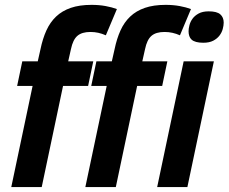

<svg xmlns="http://www.w3.org/2000/svg" viewBox="-20 -762 931 782"><path d="M411.1 -618.2Q395.5 -625 380.4 -628.4Q365.2 -631.8 348.1 -631.8Q313.5 -631.8 295.2 -616Q276.9 -600.1 269 -562L257.8 -512.2H359.9L338.9 -412.1H236.8L149.9 0H25.9L112.8 -412.1H49.8L70.8 -512.2H133.8L145 -562Q153.8 -604.5 168.9 -637.9Q184.1 -671.4 208.5 -694.6Q232.9 -717.8 268.3 -730Q303.7 -742.2 353 -742.2Q383.8 -742.2 410.2 -737.3Q436.5 -732.4 456.1 -725.1ZM712.9 -618.2Q697.3 -625 682.1 -628.4Q667 -631.8 649.9 -631.8Q615.2 -631.8 596.9 -616Q578.6 -600.1 570.8 -562L559.6 -512.2H661.6L640.6 -412.1H538.6L451.7 0H327.6L414.6 -412.1H351.6L372.6 -512.2H435.5L446.8 -562Q455.6 -604.5 470.7 -637.9Q485.8 -671.4 510.3 -694.6Q534.7 -717.8 570.1 -730Q605.5 -742.2 654.8 -742.2Q685.5 -742.2 711.9 -737.3Q738.3 -732.4 757.8 -725.1ZM620.1 0 728 -512.2H851.1L743.2 0ZM748 -634.8Q748 -645 751.5 -658.9Q754.9 -672.9 763.9 -685.5Q772.9 -698.2 789.1 -707Q805.2 -715.8 830.1 -715.8Q863.3 -715.8 877.2 -703.6Q891.1 -691.4 891.1 -669.9Q891.1 -658.2 887.2 -643.8Q883.3 -629.4 873.8 -616.9Q864.3 -604.5 848.4 -596.2Q832.5 -587.9 808.1 -587.9Q791 -587.9 779.3 -591.1Q767.6 -594.2 760.7 -600.3Q753.9 -606.4 751 -615.2Q748 -624 748 -634.8Z"/></svg>

Font: Clear Sans
Style: Bold Italic
Weight: 700
Italic angle: -12°
Foundry: Intel Corporation
Version: Version 1.00